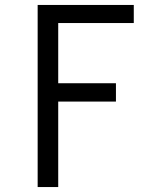

<svg xmlns="http://www.w3.org/2000/svg" viewBox="-20 -755 640 775"><path d="M132 0V-735H520V-662H215V-419H448V-345H215V0Z"/></svg>

Font: R Plex Mono
Style: Regular
Weight: 400
Monospace: yes
Designer: Belleve Invis
Foundry: Belleve Invis
Version: Version 31.8.0